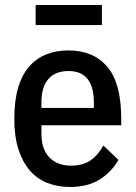

<svg xmlns="http://www.w3.org/2000/svg" viewBox="-20 -733 541 765"><path d="M259 12Q210 12 169 -4Q128 -20 99 -53.5Q70 -87 53.5 -138Q37 -189 37 -260Q37 -331 52 -382.5Q67 -434 95.5 -467Q124 -500 163.5 -516Q203 -532 253 -532Q352 -532 407.5 -467Q463 -402 463 -260V-234H145V-201Q145 -139 176.5 -106Q208 -73 263 -73Q310 -73 340.5 -94Q371 -115 392 -153L452 -96Q424 -47 376.5 -17.5Q329 12 259 12ZM253 -450Q201 -450 173 -418.5Q145 -387 145 -324V-303H354V-324Q354 -450 253 -450ZM122 -713H386V-633H122Z"/></svg>

Font: IBM Plex Sans Cond Medm
Style: Regular
Weight: 500
Width: 3
Designer: Mike Abbink, Paul van der Laan, Pieter van Rosmalen
Foundry: Bold Monday
Version: Version 1.3